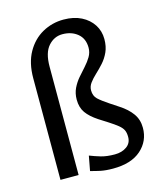

<svg xmlns="http://www.w3.org/2000/svg" viewBox="-108 -783 742 876"><g transform="rotate(-15 263.0 -345.5)"><path d="M352.5 -196 310.1 -223Q273.9 -246.7 256 -271.9Q238.2 -297.1 238.2 -334.2Q238.2 -363.7 249.6 -387.5Q261.1 -411.2 277.9 -430.8Q294.7 -450.3 311.9 -469.2Q329.1 -488.1 340.5 -507.5Q352 -527 352 -549.7Q352 -592.5 323.5 -616.1Q295 -639.7 252 -639.7Q213 -639.7 185.4 -608.6Q157.7 -577.5 157.7 -511.9V0H72V-480.1Q72 -552 99.9 -601.7Q127.8 -651.4 173.9 -677.2Q220 -702.9 274.2 -702.9Q322.6 -702.9 357.8 -685.1Q392.9 -667.3 412.4 -637Q431.8 -606.6 431.8 -569Q431.8 -534.1 420 -508.1Q408.1 -482.1 390.3 -462.3Q372.5 -442.5 354.3 -425.7Q336.1 -408.8 324.3 -392.7Q312.4 -376.6 312.4 -358.2Q312.4 -331.8 328.8 -316.4Q345.2 -301 378.7 -278.8L418.8 -252.3Q455.4 -228.7 476.1 -199.9Q496.8 -171.2 496.8 -132.5Q496.8 -70 450.3 -28.7Q403.7 12.5 317.7 12.5Q282.9 12.5 257.9 7.2Q233 1.8 212.7 -4L225.7 -73.6Q250.2 -63.9 277.3 -55.9Q304.4 -48 342.2 -48Q375.6 -48 398.3 -64.1Q421 -80.2 421 -109.4Q421 -130 414.6 -142.6Q408.1 -155.3 393.2 -167.3Q378.3 -179.4 352.5 -196Z"/></g></svg>

Font: Ancizar Sans Thin
Style: Regular
Weight: 100
Designer: Cesar Puertas, Viviana Monsalve, Julian Moncada, Julian Prieto, Jose Castro, Mariel Hernandez, Felipe Aragon, Sara Alarc
Version: Version 8.100